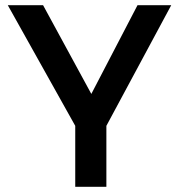

<svg xmlns="http://www.w3.org/2000/svg" viewBox="-20 -720 690 740"><path d="M270 -235 10 -700H146L332 -358L510 -700H640L390 -235V0H270Z"/></svg>

Font: PT Root UI Web Bold
Style: Regular
Weight: 700
Designer: Vitaly Kuzmin
Foundry: ParaType Ltd.
Version: Version 1.000W